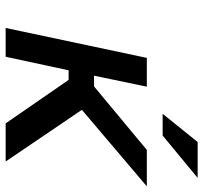

<svg xmlns="http://www.w3.org/2000/svg" viewBox="-40 -680 720 680"><g transform="rotate(90 320.0 -340.0)"><path d="M185 -500 79 0H181L229 -223H263L417 0H552L369 -270L640 -500H511L286 -313H248L287 -500ZM383 -556H460L610 -680H483Z"/></g></svg>

Font: LT Wave Mono Medium
Style: Italic
Weight: 500
Designer: Daniel Lyons
Version: Version 2.5 (Glyphs App)